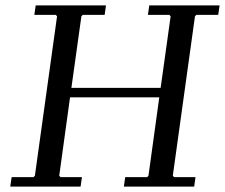

<svg xmlns="http://www.w3.org/2000/svg" viewBox="-20 -690 832 710"><path d="M532 -670H792L787 -635H706L701 -630L619 -40L624 -35H703L698 0H438L443 -35H524L529 -40L569 -330H239L199 -40L204 -35H283L278 0H18L23 -35H104L109 -40L191 -630L186 -635H107L112 -670H372L367 -635H286L281 -630L244 -365H574L611 -630L606 -635H527Z"/></svg>

Font: Brygada 1918
Style: Italic
Weight: 400
Italic angle: -8°
Designer: Mateusz Machalski | Borys Kosmynka | Przemek Hoffer
Foundry: NIEPODLEGLA 2018
Version: Version 3.006